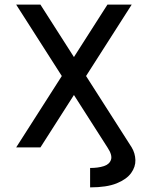

<svg xmlns="http://www.w3.org/2000/svg" viewBox="-20 -638 640 831"><path d="M370 173V89Q405 89 429.5 81Q454 73 460.5 53Q467 33 445 0H550Q565 25 566 54.5Q567 84 547.5 111Q528 138 485 155.5Q442 173 370 173ZM445 0 50 -618H155L550 0ZM50 0 445 -618H550L155 0Z"/></svg>

Font: Victor Mono SemiBold
Style: Regular
Weight: 600
Monospace: yes
Designer: Rune Bjørnerås
Version: Version 1.561;gftools[0.9.30]